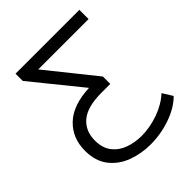

<svg xmlns="http://www.w3.org/2000/svg" viewBox="-205 -643 957 957"><g transform="rotate(-45 274.0 -164.0)"><path d="M296 199Q231 199 173 177.5Q115 156 78.5 109.5Q42 63 42 -11Q42 -100 101.5 -156.5Q161 -213 278 -218L69 -476V-527H519V-462H164L367 -209V-157H305Q205 -157 159 -118Q113 -79 113 -12Q113 41 138.5 74Q164 107 205.5 122Q247 137 295 137Q354 137 414 115.5Q474 94 515 56L548 109Q506 151 437.5 175Q369 199 296 199Z"/></g></svg>

Font: Montserrat
Style: Regular
Weight: 400
Designer: Julieta Ulanovsky
Foundry: Julieta Ulanovsky
Version: Version 9.000; ttfautohint (v1.8.4.7-5d5b)